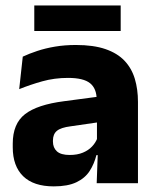

<svg xmlns="http://www.w3.org/2000/svg" viewBox="-20 -668 567 700"><path d="M332.5 0 337 -123 333.5 -130.5V-284L332.5 -304Q332.5 -345 308.5 -364.5Q284.5 -384 228 -384Q178.5 -384 134 -371.5Q89.5 -359 50 -343L63 -461.5Q86.5 -472.5 115.8 -482.2Q145 -492 180.5 -498Q216 -504 256.5 -504Q321 -504 364.5 -489Q408 -474 434 -446.5Q460 -419 471.5 -380.8Q483 -342.5 483 -296.5V0ZM176 11.5Q102.5 11.5 64.5 -25.5Q26.5 -62.5 26.5 -131V-144.5Q26.5 -217 71.2 -251.8Q116 -286.5 213.5 -299L345.5 -316.5L354.5 -224.5L237.5 -207.5Q202 -203 187.5 -191Q173 -179 173 -155.5V-152Q173 -129.5 187.5 -116.2Q202 -103 234 -103Q262 -103 282.2 -111.5Q302.5 -120 315.5 -133.8Q328.5 -147.5 335 -164.5L356.5 -102.5H331.5Q323.5 -70.5 306.8 -44.5Q290 -18.5 258.5 -3.5Q227 11.5 176 11.5ZM105 -555V-648H420V-555Z"/></svg>

Font: Anek Latin
Style: Bold
Weight: 700
Designer: Yesha Goshar
Foundry: Ek Type
Version: Version 1.003